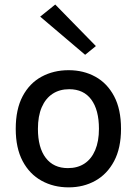

<svg xmlns="http://www.w3.org/2000/svg" viewBox="-20 -814 604 848"><path d="M49.5 0ZM280 -71.5Q323 -71.5 353.5 -91.8Q384 -112 400.5 -151Q417 -190 417 -245Q417 -328.5 383.2 -374.2Q349.5 -420 285.5 -420Q243 -420 212 -399.5Q181 -379 164.2 -340Q147.5 -301 147.5 -245Q147.5 -162 182 -116.8Q216.5 -71.5 280 -71.5ZM283 13.5Q216.5 13.5 163.5 -15.8Q110.5 -45 80 -102.5Q49.5 -160 49.5 -245Q49.5 -331.5 80 -389Q110.5 -446.5 163.5 -475.2Q216.5 -504 283 -504Q349 -504 401.2 -475.2Q453.5 -446.5 484 -389Q514.5 -331.5 514.5 -245Q514.5 -160 484 -102.5Q453.5 -45 401.2 -15.8Q349 13.5 283 13.5ZM356 -572 157.5 -740.5 224 -794 403.5 -610.5Z"/></svg>

Font: Betinya Sans Medium
Style: Regular
Weight: 500
Designer: Jonathan Pinhorn
Version: Version 2.001;December 9, 2019;FontCreator 12.0.0.2547 64-bi